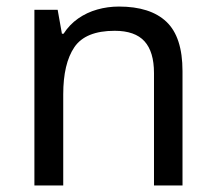

<svg xmlns="http://www.w3.org/2000/svg" viewBox="-20 -566 658 586"><path d="M343 -546Q439 -546 488 -499.5Q537 -453 537 -349V0H450V-343Q450 -408 421 -440Q392 -472 330 -472Q241 -472 207 -422Q173 -372 173 -278V0H85V-536H156L169 -463H174Q192 -491 218.5 -509.5Q245 -528 277 -537Q309 -546 343 -546Z"/></svg>

Font: utamil15
Style: Book
Weight: 400
Designer: Jelle Bosma - Monotype Design Team
Foundry: Monotype Imaging Inc.
Version: Version 2.003